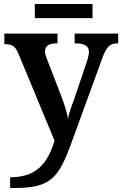

<svg xmlns="http://www.w3.org/2000/svg" viewBox="-20 -705 614 965"><path d="M155 -614H445V-685H155ZM31 186V240H45C235 240 273 196 343 2L494 -412C515 -470 532 -487 570 -487H574V-536H355V-487H359C403 -487 427 -475 427 -444C427 -432 422 -411 417 -397L351 -201C343 -180 326 -138 322 -106C318 -135 305 -178 286 -227L216 -408C211 -420 206 -435 206 -446C206 -476 228 -487 266 -487H269V-536H2V-483H5C37 -483 56 -475 72 -437L254 2C221 110 169 186 31 186Z"/></svg>

Font: Noto Serif SemiBold
Style: Regular
Weight: 600
Designer: Monotype Design Team
Foundry: Monotype Imaging Inc.
Version: Version 2.013